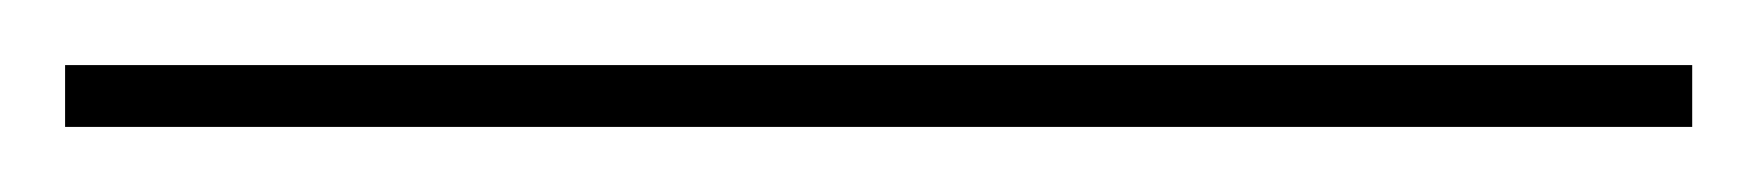

<svg xmlns="http://www.w3.org/2000/svg" viewBox="-21 60 540 59"><path d="M-1 80H499V99H-1Z"/></svg>

Font: Bitter Pro Thin
Style: Regular
Weight: 250
Designer: Sol Matas, and Bitter project Authors
Foundry: Sol Matas
Version: Version 1.010